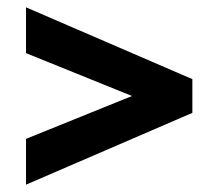

<svg xmlns="http://www.w3.org/2000/svg" viewBox="-20 -597 595 524"><path d="M51 -452V-577L505 -381V-289L51 -93V-218L402 -360V-310Z"/></svg>

Font: Outfit SemiBold
Style: Regular
Weight: 600
Designer: Rodrigo Fuenzalida
Foundry: fragTYPE
Version: Version 1.100;gftools[0.9.27]